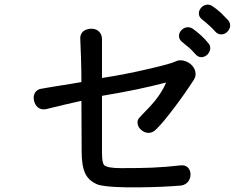

<svg xmlns="http://www.w3.org/2000/svg" viewBox="-20 -843 1040 830"><path d="M162.1 -460Q140.6 -458 130.9 -441.4Q123 -426.8 127 -408.2Q130.9 -389.6 143.6 -378.9Q158.2 -367.2 178.7 -371.1L254.9 -389.6L332 -407.2L333 -187.5Q333 -125 348.6 -92.8Q365.2 -58.6 406.2 -43.9Q457 -31.2 585.9 -33.2Q684.6 -34.2 763.7 -41Q782.2 -43.9 793.9 -58.6Q803.7 -72.3 803.7 -89.8Q802.7 -108.4 792 -119.1Q779.3 -130.9 758.8 -127.9Q701.2 -121.1 636.7 -118.2Q589.8 -116.2 502.9 -116.2Q444.3 -116.2 430.7 -128.9Q420.9 -138.7 420.9 -181.6V-428.7Q512.7 -444.3 573.2 -457Q629.9 -468.8 698.2 -486.3Q681.6 -446.3 648.4 -405.3Q629.9 -382.8 596.7 -349.6L585 -336.9Q571.3 -324.2 575.2 -307.6Q577.1 -292 591.8 -280.3Q605.5 -268.6 622.1 -268.6Q640.6 -268.6 655.3 -284.2Q683.6 -311.5 731.4 -375Q775.4 -432.6 817.4 -497.1Q829.1 -515.6 824.2 -534.2Q820.3 -550.8 805.7 -564.5Q791 -577.1 772.5 -581.1Q752.9 -585 738.3 -577.1Q718.8 -567.4 626 -545.9Q522.5 -521.5 420.9 -505.9V-673.8Q420.9 -696.3 405.3 -709Q391.6 -719.7 372.1 -718.8Q352.5 -717.8 338.9 -707Q325.2 -693.4 327.1 -672.9Q328.1 -637.7 330.1 -594.7Q332 -538.1 332 -488.3Q283.2 -479.5 243.2 -473.6Q218.8 -469.7 184.6 -463.9ZM813.5 -718.8Q799.8 -727.5 785.2 -724.6Q772.5 -721.7 762.7 -710.9Q752.9 -699.2 753.9 -686.5Q753.9 -672.9 766.6 -662.1Q785.2 -647.5 799.8 -634.8Q813.5 -622.1 824.2 -609.4Q835.9 -595.7 851.6 -595.7Q865.2 -596.7 876 -606.4Q886.7 -617.2 888.7 -630.9Q890.6 -645.5 879.9 -657.2Q868.2 -671.9 849.6 -689.5Q831.1 -706.1 813.5 -718.8ZM898.4 -816.4Q885.7 -825.2 871.1 -822.3Q857.4 -819.3 848.6 -808.6Q838.9 -796.9 839.8 -784.2Q839.8 -770.5 852.5 -759.8Q870.1 -746.1 884.8 -732.4Q898.4 -720.7 909.2 -708Q920.9 -694.3 936.5 -694.3Q950.2 -694.3 960.9 -704.1Q972.7 -714.8 974.6 -728.5Q976.6 -743.2 966.8 -754.9Q951.2 -771.5 935.5 -787.1Q916 -804.7 898.4 -816.4Z"/></svg>

Font: Gungsuh
Style: Regular
Weight: 400
Version: Version 2.21